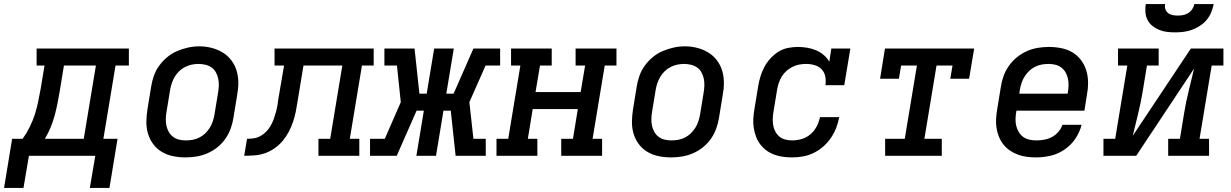

<svg xmlns="http://www.w3.org/2000/svg" viewBox="-63 -770 6083 949"><path d="M-43 159 -3 -84H49Q69 -112 84 -142.5Q99 -173 109 -204Q119 -235 125.5 -267Q132 -299 138 -331L157 -446H118V-530H574V-446H508L448 -84H518L478 159H381L408 0H80L53 159ZM159 -84H351L411 -446H253L232 -318Q227 -288 221 -258Q215 -228 207 -198.5Q199 -169 187 -140Q175 -111 159 -84Z M854 8Q823 8 793 2Q763 -4 737.5 -19Q712 -34 694.5 -57.5Q677 -81 668.5 -109.5Q660 -138 660.5 -169Q661 -200 666 -231L684 -341Q688 -368 697.5 -395Q707 -422 724 -445.5Q741 -469 764 -488Q787 -507 813.5 -518Q840 -529 867 -535Q894 -541 922 -541Q953 -541 982.5 -533.5Q1012 -526 1037 -511Q1062 -496 1080 -472.5Q1098 -449 1106.5 -420.5Q1115 -392 1115 -361Q1115 -330 1109 -299L1091 -189Q1087 -162 1077.5 -135.5Q1068 -109 1051.5 -85Q1035 -61 1012 -42.5Q989 -24 962.5 -12.5Q936 -1 908.5 3.5Q881 8 854 8ZM855 -76Q872 -76 889 -79Q906 -82 922 -90Q938 -98 951 -110.5Q964 -123 973.5 -138Q983 -153 988.5 -169.5Q994 -186 997 -203L1015 -313Q1018 -330 1018.5 -347.5Q1019 -365 1015.5 -381.5Q1012 -398 1004 -412.5Q996 -427 982.5 -436.5Q969 -446 952 -450Q935 -454 918 -454Q901 -454 884.5 -450.5Q868 -447 852 -439Q836 -431 823 -418.5Q810 -406 801 -391Q792 -376 786.5 -360Q781 -344 778 -327L760 -217Q757 -200 756.5 -182.5Q756 -165 759.5 -149Q763 -133 771 -118.5Q779 -104 792 -94Q805 -84 821.5 -80Q838 -76 855 -76Q855 -76 855 -76Q855 -76 855 -76Z M1144 0 1158 -84Q1175 -84 1192 -86.5Q1209 -89 1225 -98Q1241 -107 1253.5 -120Q1266 -133 1275 -149Q1284 -165 1290 -181.5Q1296 -198 1300.5 -214.5Q1305 -231 1308 -248Q1311 -265 1313 -282L1341 -446H1294V-530H1784V-446H1726L1666 -84H1713V0H1511V-84H1569L1629 -446H1437L1408 -270Q1404 -244 1399 -218.5Q1394 -193 1385.5 -168Q1377 -143 1364.5 -119Q1352 -95 1334.5 -74Q1317 -53 1294 -37Q1271 -21 1246 -12.5Q1221 -4 1195 -2Q1169 0 1144 0Z M1766 0V-84H1839L1918 -265L1899 -446H1837V-530H1986L2010 -307H2046L2083 -530H2180L2143 -307H2179L2277 -530H2409V-446H2337L2257 -265L2277 -84H2338V0H2189L2165 -223H2129L2092 0H1995L2032 -223H1996L1898 0Z M2391 0V-84H2449L2509 -446H2463V-530H2664V-446H2606L2584 -315H2807L2829 -446H2782V-530H2984V-446H2926L2866 -84H2913V0H2711V-84H2769L2793 -231H2570L2546 -84H2593V0Z M3254 8Q3223 8 3193 2Q3163 -4 3137.5 -19Q3112 -34 3094.5 -57.5Q3077 -81 3068.5 -109.5Q3060 -138 3060.5 -169Q3061 -200 3066 -231L3084 -341Q3088 -368 3097.5 -395Q3107 -422 3124 -445.5Q3141 -469 3164 -488Q3187 -507 3213.5 -518Q3240 -529 3267 -535Q3294 -541 3322 -541Q3353 -541 3382.5 -533.5Q3412 -526 3437 -511Q3462 -496 3480 -472.5Q3498 -449 3506.5 -420.5Q3515 -392 3515 -361Q3515 -330 3509 -299L3491 -189Q3487 -162 3477.5 -135.5Q3468 -109 3451.5 -85Q3435 -61 3412 -42.5Q3389 -24 3362.5 -12.5Q3336 -1 3308.5 3.5Q3281 8 3254 8ZM3255 -76Q3272 -76 3289 -79Q3306 -82 3322 -90Q3338 -98 3351 -110.5Q3364 -123 3373.5 -138Q3383 -153 3388.5 -169.5Q3394 -186 3397 -203L3415 -313Q3418 -330 3418.5 -347.5Q3419 -365 3415.5 -381.5Q3412 -398 3404 -412.5Q3396 -427 3382.5 -436.5Q3369 -446 3352 -450Q3335 -454 3318 -454Q3301 -454 3284.5 -450.5Q3268 -447 3252 -439Q3236 -431 3223 -418.5Q3210 -406 3201 -391Q3192 -376 3186.5 -360Q3181 -344 3178 -327L3160 -217Q3157 -200 3156.5 -182.5Q3156 -165 3159.5 -149Q3163 -133 3171 -118.5Q3179 -104 3192 -94Q3205 -84 3221.5 -80Q3238 -76 3255 -76Q3255 -76 3255 -76Q3255 -76 3255 -76Z M3853 8Q3830 8 3807 5Q3784 2 3763 -6Q3742 -14 3724.5 -27Q3707 -40 3694 -57.5Q3681 -75 3673.5 -95.5Q3666 -116 3662.5 -138.5Q3659 -161 3660.5 -184.5Q3662 -208 3666 -231L3684 -341Q3688 -366 3695 -390Q3702 -414 3714 -437Q3726 -460 3744 -480Q3762 -500 3784 -514Q3806 -528 3831.5 -533Q3857 -538 3881 -538Q3904 -538 3927 -534Q3950 -530 3970.5 -521.5Q3991 -513 4008 -498.5Q4025 -484 4036 -465L4046 -530H4140L4110 -349H4017Q4020 -371 4016 -392Q4012 -413 3998 -427.5Q3984 -442 3963.5 -448Q3943 -454 3922 -454Q3905 -454 3888 -451Q3871 -448 3855 -440Q3839 -432 3825 -420Q3811 -408 3801.5 -392.5Q3792 -377 3786.5 -360.5Q3781 -344 3778 -327L3760 -217Q3757 -200 3756.5 -182.5Q3756 -165 3759 -149Q3762 -133 3770 -118.5Q3778 -104 3790.5 -94Q3803 -84 3819.5 -80Q3836 -76 3853 -76Q3876 -76 3900 -83Q3924 -90 3943 -106.5Q3962 -123 3973.5 -145Q3985 -167 3990 -191H4085Q4080 -164 4070 -138Q4060 -112 4044 -88.5Q4028 -65 4006.5 -46Q3985 -27 3959.5 -14.5Q3934 -2 3907 3Q3880 8 3853 8Z M4312 0V-84H4409L4469 -446H4391L4380 -381H4287L4311 -530H4752L4727 -381H4634L4645 -446H4566L4506 -84H4592V0Z M5059 8Q5035 8 5012 5Q4989 2 4967.5 -6Q4946 -14 4928 -26.5Q4910 -39 4896.5 -56Q4883 -73 4874.5 -94Q4866 -115 4862.5 -137.5Q4859 -160 4860.5 -184Q4862 -208 4866 -231L4884 -341Q4888 -368 4897.5 -394.5Q4907 -421 4924 -445Q4941 -469 4964 -487.5Q4987 -506 5013 -517.5Q5039 -529 5067 -533.5Q5095 -538 5121 -538Q5152 -538 5182.5 -532Q5213 -526 5238 -511Q5263 -496 5280.5 -472.5Q5298 -449 5306.5 -420.5Q5315 -392 5315 -361Q5315 -330 5309 -299L5297 -223H4961L4960 -217Q4957 -200 4956.5 -182Q4956 -164 4960 -148Q4964 -132 4972.5 -117.5Q4981 -103 4994 -93.5Q5007 -84 5024 -80Q5041 -76 5059 -76Q5078 -76 5098 -79.5Q5118 -83 5136 -92.5Q5154 -102 5168 -118Q5182 -134 5188 -153H5283Q5274 -117 5252.5 -85Q5231 -53 5199 -31Q5167 -9 5130.5 -0.5Q5094 8 5059 8ZM4975 -307H5214L5215 -313Q5218 -330 5218.5 -347.5Q5219 -365 5215.5 -381.5Q5212 -398 5204 -412Q5196 -426 5183 -436Q5170 -446 5153.5 -450Q5137 -454 5120 -454Q5103 -454 5086 -451Q5069 -448 5053 -440Q5037 -432 5024 -419.5Q5011 -407 5001.5 -392Q4992 -377 4986.5 -360.5Q4981 -344 4978 -327Z M5391 0V-84H5449L5509 -446H5463V-530H5664V-446H5606L5585 -318Q5576 -263 5562.5 -208.5Q5549 -154 5536 -99L5823 -530H5984V-446H5926L5866 -84H5913V0H5711V-84H5769L5790 -212Q5799 -267 5812.5 -321.5Q5826 -376 5839 -431L5553 0ZM5745 -610Q5724 -610 5704 -612.5Q5684 -615 5666 -622.5Q5648 -630 5633 -642Q5618 -654 5609 -671.5Q5600 -689 5598.5 -709.5Q5597 -730 5600 -750H5696Q5693 -737 5697 -725Q5701 -713 5710.5 -705.5Q5720 -698 5733 -695.5Q5746 -693 5758 -693Q5772 -693 5785 -695.5Q5798 -698 5810 -705.5Q5822 -713 5830 -725Q5838 -737 5840 -750H5936Q5932 -729 5923.5 -708.5Q5915 -688 5901 -671.5Q5887 -655 5868 -642.5Q5849 -630 5828 -622.5Q5807 -615 5786 -612.5Q5765 -610 5745 -610Z"/></svg>

Font: Iosevka Curly Slab MdExObl
Style: Regular
Weight: 500
Width: 7
Italic angle: -9°
Monospace: yes
Designer: Belleve Invis
Foundry: Belleve Invis
Version: Version 11.1.0; ttfautohint (v1.8.3)